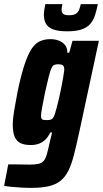

<svg xmlns="http://www.w3.org/2000/svg" viewBox="-53 -708 500 932"><path d="M98 204Q74 204 49.5 202.5Q25 201 3.5 199Q-18 197 -33 194L-13 90Q8 90 25 90Q42 90 58 90.5Q74 91 89 91Q117 91 133 87.5Q149 84 158.5 73.5Q168 63 174.5 40.5Q181 18 189 -20Q192 -34 195.5 -46.5Q199 -59 200 -65H191Q182 -45 168 -31Q154 -17 136 -10.5Q118 -4 97 -4Q65 -4 46 -13.5Q27 -23 18 -44.5Q9 -66 9 -102Q9 -131 15.5 -170Q22 -209 32 -261Q48 -338 64 -388Q80 -438 97.5 -466.5Q115 -495 138 -506.5Q161 -518 192 -518Q211 -518 229.5 -512Q248 -506 261 -491.5Q274 -477 274 -452H283L299 -510H427L330 -59Q317 1 305.5 45.5Q294 90 279 120.5Q264 151 241 169.5Q218 188 183.5 196Q149 204 98 204ZM173 -125Q183 -125 190.5 -126.5Q198 -128 203.5 -134.5Q209 -141 213 -154Q216 -163 222 -184.5Q228 -206 234 -233Q240 -260 245.5 -287.5Q251 -315 254.5 -337Q258 -359 259 -369Q259 -386 252 -391Q245 -396 231 -396Q218 -396 210.5 -393Q203 -390 197 -377.5Q191 -365 184 -337.5Q177 -310 166 -261Q157 -218 151.5 -186.5Q146 -155 146 -146Q146 -136 149 -131.5Q152 -127 158 -126Q164 -125 173 -125ZM274 -556Q229 -556 204.5 -565.5Q180 -575 170 -593Q160 -611 160 -635Q160 -646 162 -660Q164 -674 167 -688H250Q248 -680 247 -673Q246 -666 246 -660Q246 -649 253 -641.5Q260 -634 282 -634Q304 -634 315 -641Q326 -648 331 -660.5Q336 -673 339 -688H422Q416 -659 408.5 -635Q401 -611 386 -593Q371 -575 344 -565.5Q317 -556 274 -556Z"/></svg>

Font: Saira Condensed ExtraBold
Style: Italic
Weight: 800
Width: 3
Italic angle: -12°
Designer: Hector Gatti with collaboration of the Omnibus-Type team
Foundry: Omnibus-Type
Version: Version 1.101